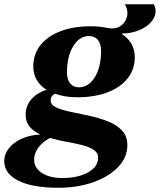

<svg xmlns="http://www.w3.org/2000/svg" viewBox="-112 -635 754 906"><path d="M162 251Q41 251 -25.5 217.5Q-92 184 -92 125Q-92 92 -69.5 64Q-47 36 -8.5 19Q30 2 77 0V-1Q47 -15 28 -37Q9 -59 9 -93Q9 -135 35.5 -166Q62 -197 108 -211Q45 -251 45 -322Q45 -379 78.5 -421.5Q112 -464 173 -487.5Q234 -511 316 -511Q359 -511 395 -503Q433 -496 457 -512.5Q481 -529 487.5 -558Q494 -587 477 -615H614Q627 -588 619.5 -563.5Q612 -539 589.5 -519.5Q567 -500 534 -488.5Q501 -477 464 -477V-474Q524 -434 524 -365Q524 -308 490.5 -265.5Q457 -223 396 -199.5Q335 -176 252 -176Q193 -176 147 -193Q127 -182 127 -161Q127 -140 153 -128Q179 -116 220.5 -107.5Q262 -99 308 -89Q354 -79 395.5 -63Q437 -47 463 -20Q489 7 489 50Q489 107 446 152.5Q403 198 329 224.5Q255 251 162 251ZM260 -223Q306 -223 335.5 -271Q365 -319 365 -394Q365 -428 350 -446.5Q335 -465 308 -465Q263 -465 233.5 -417Q204 -369 204 -294Q204 -260 219 -241.5Q234 -223 260 -223ZM49 119Q49 157 85.5 181Q122 205 182 205Q256 205 303.5 178.5Q351 152 351 109Q351 86 330 72Q309 58 275 49.5Q241 41 201.5 34Q162 27 124 16Q89 34 69 61.5Q49 89 49 119Z"/></svg>

Font: Platypi
Style: Bold Italic
Weight: 700
Italic angle: -13°
Designer: David Sargent
Foundry: Bolt Cutter Type
Version: Version 1.200; ttfautohint (v1.8.4.7-5d5b)